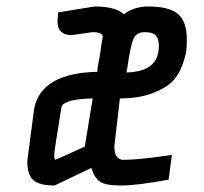

<svg xmlns="http://www.w3.org/2000/svg" viewBox="-20 -564 628 591"><path d="M469 -422Q469 -445 459.5 -455Q450 -465 424.5 -465Q399 -465 390 -442.5Q381 -420 371 -349L369 -341Q469 -343 469 -422ZM499 -11Q401 7 353 7Q305 7 288 -4.5Q271 -16 261 -47L148 7Q101 7 82.5 -9.5Q64 -26 64 -68L85 -229Q106 -339 280 -343V-354Q283 -371 286 -386L290 -410Q291 -419 292 -426.5Q293 -434 294 -438Q295 -442 295.5 -445Q296 -448 296 -449Q296 -450 296 -451Q296 -465 264 -465Q204 -456 200 -456Q157 -456 157 -499L159 -526L271 -544Q337 -544 361 -520Q393 -544 435 -544Q503 -544 529 -520Q555 -496 555 -443Q555 -424 553.5 -408.5Q552 -393 541 -363Q530 -333 510.5 -313Q491 -293 449 -277Q407 -261 349 -261L332 -114Q332 -72 360 -72Q406 -72 509 -87ZM169 -233Q147 -100 147 -87Q147 -74 150 -72Q170 -80 241 -113L265 -259L266 -261Q173 -259 169 -233Z"/></svg>

Font: Economica
Style: Bold Italic
Weight: 700
Designer: Vicente Lamonaca
Foundry: Vicente Lamonaca
Version: Version 1.100